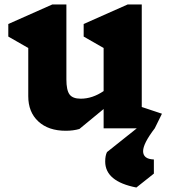

<svg xmlns="http://www.w3.org/2000/svg" viewBox="-20 -572 758 856"><path d="M618 102Q618 119 629.5 128.5Q641 138 666 139V202L588 264Q449 237 449 148Q449 122 457 106L590 0H442V-86L334 3Q307 11 273 11Q196 11 151 -30.5Q106 -72 106 -143V-358L17 -409V-465L213 -552H276V-218Q276 -170 290 -151Q304 -132 340 -132Q392 -132 442 -166V-358L353 -409V-465L549 -552H612V-95L702 -65L670 0Q618 68 618 102Z"/></svg>

Font: InknutAntiqua
Style: Bold
Weight: 700
Designer: Claus Eggers Srensen
Foundry: Claus Eggers Srensen
Version: Version 1.000; ttfautohint (v1.2) -l 7 -r 28 -G 50 -x 13 -D 